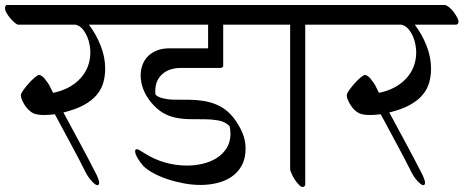

<svg xmlns="http://www.w3.org/2000/svg" viewBox="-52 -707 1842 763"><path d="M80 -257Q70 -262 61 -271Q52 -280 45.5 -290.5Q39 -301 35 -311Q31 -321 31 -328Q31 -335 40.5 -348.5Q50 -362 62 -375.5Q74 -389 86 -399Q98 -409 103 -409Q109 -409 115.5 -404Q122 -399 127 -392.5Q132 -386 136.5 -379.5Q141 -373 143 -370L159 -338Q227 -352 267 -395Q307 -438 307 -500Q307 -510 304.5 -526.5Q302 -543 295 -560Q288 -577 276.5 -591Q265 -605 248 -609H19Q13 -611 4.5 -618.5Q-4 -626 -12 -635.5Q-20 -645 -26 -655.5Q-32 -666 -32 -675Q-32 -683 -26 -687H421Q428 -686 437.5 -678.5Q447 -671 455 -660.5Q463 -650 469 -639Q475 -628 475 -620Q475 -611 466 -609H301Q302 -608 302 -608Q330 -571 348 -525.5Q366 -480 366 -434Q366 -405 358.5 -378.5Q351 -352 332 -329.5Q313 -307 281 -289.5Q249 -272 200 -260Q234 -197 267.5 -135Q301 -73 333 -10Q342 10 342 19Q342 29 335 29Q329 29 316.5 17Q304 5 291 -17Q261 -77 229.5 -135Q198 -193 166 -253Q144 -250 124 -250Q95 -250 80 -257Z M518 -47Q506 -60 495.5 -77.5Q485 -95 485 -106Q485 -114 491 -114Q497 -114 505 -108.5Q513 -103 524 -97Q560 -74 603 -61.5Q646 -49 691 -49Q722 -49 752.5 -56Q783 -63 807.5 -78Q832 -93 847.5 -116.5Q863 -140 864 -173Q864 -179 863 -189.5Q862 -200 860 -206Q842 -224 815 -228.5Q788 -233 765 -233Q730 -233 700 -233.5Q670 -234 643 -240Q616 -246 592.5 -260.5Q569 -275 546 -303Q507 -353 507 -408Q507 -429 514 -448.5Q521 -468 535 -482.5Q549 -497 570.5 -506Q592 -515 621 -515H775V-609H465Q459 -611 450.5 -618.5Q442 -626 434 -635.5Q426 -645 420 -655.5Q414 -666 414 -675Q414 -683 420 -687H952Q959 -686 968.5 -678.5Q978 -671 986 -660.5Q994 -650 1000 -639Q1006 -628 1006 -620Q1006 -611 997 -609H835V-443Q832 -439 826 -437H666Q647 -437 629 -432Q611 -427 596.5 -415.5Q582 -404 573.5 -386.5Q565 -369 565 -344Q565 -336 566 -332V-331Q575 -321 597 -316Q619 -311 634 -311Q669 -311 702.5 -310.5Q736 -310 767 -304Q798 -298 825.5 -283Q853 -268 877 -238Q897 -212 910.5 -181Q924 -150 924 -117Q924 -77 908.5 -49Q893 -21 867.5 -4Q842 13 810 20.5Q778 28 746 28Q712 28 677.5 21.5Q643 15 612 4.5Q581 -6 556.5 -19.5Q532 -33 518 -47Z M1101 -609H996Q990 -611 981.5 -618.5Q973 -626 965 -635.5Q957 -645 951 -655.5Q945 -666 945 -675Q945 -683 951 -687H1269Q1276 -686 1285.5 -678.5Q1295 -671 1303 -660.5Q1311 -650 1317 -639Q1323 -628 1323 -620Q1323 -611 1314 -609H1161V29Q1157 36 1151 36Q1144 36 1135.5 27Q1127 18 1119.5 6.5Q1112 -5 1107 -16.5Q1102 -28 1101 -33Z M1375 -257Q1365 -262 1356 -271Q1347 -280 1340.5 -290.5Q1334 -301 1330 -311Q1326 -321 1326 -328Q1326 -335 1335.5 -348.5Q1345 -362 1357 -375.5Q1369 -389 1381 -399Q1393 -409 1398 -409Q1404 -409 1410.5 -404Q1417 -399 1422 -392.5Q1427 -386 1431.5 -379.5Q1436 -373 1438 -370L1454 -338Q1522 -352 1562 -395Q1602 -438 1602 -500Q1602 -510 1599.5 -526.5Q1597 -543 1590 -560Q1583 -577 1571.5 -591Q1560 -605 1543 -609H1314Q1308 -611 1299.5 -618.5Q1291 -626 1283 -635.5Q1275 -645 1269 -655.5Q1263 -666 1263 -675Q1263 -683 1269 -687H1716Q1723 -686 1732.5 -678.5Q1742 -671 1750 -660.5Q1758 -650 1764 -639Q1770 -628 1770 -620Q1770 -611 1761 -609H1596Q1597 -608 1597 -608Q1625 -571 1643 -525.5Q1661 -480 1661 -434Q1661 -405 1653.5 -378.5Q1646 -352 1627 -329.5Q1608 -307 1576 -289.5Q1544 -272 1495 -260Q1529 -197 1562.5 -135Q1596 -73 1628 -10Q1637 10 1637 19Q1637 29 1630 29Q1624 29 1611.5 17Q1599 5 1586 -17Q1556 -77 1524.5 -135Q1493 -193 1461 -253Q1439 -250 1419 -250Q1390 -250 1375 -257Z"/></svg>

Font: Asar
Style: Regular
Weight: 400
Designer: Eben Sorkin
Foundry: Eben Sorkin, Pria Ravichandran
Version: Version 1.003; ttfautohint (v1.3) -l 8 -r 50 -G 0 -x 0 -H 45